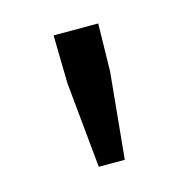

<svg xmlns="http://www.w3.org/2000/svg" viewBox="-57 -827 392 399"><g transform="rotate(-15 139.0 -627.0)"><path d="M166 -483H110L92 -668L90 -771H186L184 -668Z"/></g></svg>

Font: Source Han Sans & Saira Hybrid
Style: Regular
Weight: 400
Designer: Ryoko NISHIZUKA 西塚涼子 (kana & ideographs); Paul D. Hunt (Latin, Greek & Cyrillic); Wenlong ZHANG 张文龙 (bopomofo); Sandoll 
Foundry: Adobe Systems Incorporated
Version: Version 1.00;August 2, 2021;FontCreator 13.0.0.2675 64-bit